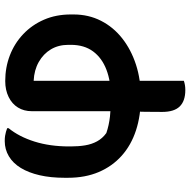

<svg xmlns="http://www.w3.org/2000/svg" viewBox="-16 -572 783 790"><g transform="rotate(-90 375.0 -176.5)"><path d="M437 -546Q493 -546 542.5 -527Q592 -508 630 -472Q668 -436 689.5 -386.5Q711 -337 711 -276V-265Q711 -203 685 -152Q659 -101 612.5 -64.5Q566 -28 504.5 -8Q443 12 370 12Q295 12 234 -8Q173 -28 129.5 -67Q86 -106 62.5 -161.5Q39 -217 39 -288V-302Q39 -359 49.5 -404.5Q60 -450 79.5 -482Q99 -514 127.5 -531Q156 -548 190 -548Q203 -548 212 -546.5Q221 -545 228 -543Q235 -541 243 -538V-532Q208 -489 188 -425.5Q168 -362 168 -283V-276Q168 -244 172.5 -217Q177 -190 189 -168Q201 -146 223 -130Q255 -119 291.5 -115Q328 -111 369 -111Q435 -111 483.5 -129.5Q532 -148 559 -184.5Q586 -221 586 -276V-286Q586 -327 567.5 -358Q549 -389 515.5 -408Q482 -427 438 -429Q438 -369 438 -309Q438 -249 438 -189Q438 -129 438 -69V-42Q438 -12 438 16.5Q438 45 438 74Q438 103 438 132Q438 161 438 189Q429 192 420 193.5Q411 195 400 195Q355 195 332.5 172Q310 149 310 100Q310 64 310.5 28.5Q311 -7 313 -43V-68Q313 -130 313 -193Q313 -256 313 -317.5Q313 -379 313 -437Q313 -469 328 -493.5Q343 -518 371.5 -532Q400 -546 437 -546Z"/></g></svg>

Font: Recursive Casual
Style: Bold
Weight: 700
Version: Version 1.085